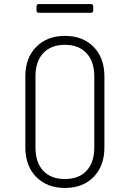

<svg xmlns="http://www.w3.org/2000/svg" viewBox="-20 -917 640 947"><path d="M300 10Q212 10 158.5 -44.5Q105 -99 105 -190V-540Q105 -631 158.5 -685.5Q212 -740 300 -740Q389 -740 442 -685.5Q495 -631 495 -540V-190Q495 -99 442 -44.5Q389 10 300 10ZM300 -34Q369 -34 407 -75Q445 -116 445 -190V-540Q445 -614 406.5 -655Q368 -696 300 -696Q232 -696 193.5 -655Q155 -614 155 -540V-190Q155 -116 193 -75Q231 -34 300 -34ZM172 -854Q160 -854 160 -866V-885Q160 -897 172 -897H428Q440 -897 440 -885V-866Q440 -854 428 -854Z"/></svg>

Font: Pitagon Sans Mono Thin
Style: Regular
Weight: 100
Monospace: yes
Designer: Travis Tran
Foundry: Pitagon
Version: Version 1.001; ttfautohint (v1.8.4.7-5d5b);gftools[0.9.26]